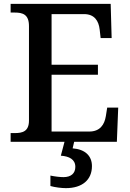

<svg xmlns="http://www.w3.org/2000/svg" viewBox="-20 -734 671 994"><path d="M35 0H314L295 72C338 75 370 91 370 130C370 164 347 183 309 183C291 183 265 180 241 175V229C265 236 300 240 321 240C406 240 456 197 456 126C456 73 421 39 356 34L364 0H585L592 -177H535L528 -133C521 -89 498 -53 442 -53H247V-347H487V-399H247V-661H415C469 -661 491 -626 496 -581L501 -537H558L553 -714H35V-669H56C97 -669 130 -660 130 -599V-110C130 -53 96 -45 56 -45H35Z"/></svg>

Font: Noto Serif Medium
Style: Regular
Weight: 500
Designer: Monotype Design Team
Foundry: Monotype Imaging Inc.
Version: Version 2.013